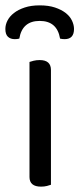

<svg xmlns="http://www.w3.org/2000/svg" viewBox="-30 -691 296 716"><path d="M160 -2Q155 0 145 2.5Q135 5 123 5Q80 5 80 -31V-460Q85 -462 95.5 -464.5Q106 -467 118 -467Q160 -467 160 -430ZM118 -613Q53 -613 42 -547Q38 -546 34 -545.5Q30 -545 25 -545Q9 -545 -0.5 -554Q-10 -563 -10 -583Q-10 -599 -2 -614.5Q6 -630 22 -642.5Q38 -655 62 -663Q86 -671 118 -671Q151 -671 175 -663Q199 -655 215 -642.5Q231 -630 238.5 -614Q246 -598 246 -583Q246 -545 211 -545Q202 -545 194 -547Q183 -613 118 -613Z"/></svg>

Font: Baloo Bhai 2
Style: Regular
Weight: 400
Designer: Supriya Tembe, Noopur Datye and Ek Type
Foundry: Ek Type
Version: Version 1.640;PS 1.000;hotconv 16.6.51;makeotf.lib2.5.65220;